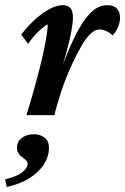

<svg xmlns="http://www.w3.org/2000/svg" viewBox="-68 -454 493 757"><path d="M324.2 -337.9Q305.7 -337.9 287.6 -319.8Q269.5 -301.8 252 -271Q234.4 -240.2 215.8 -200.2Q191.4 -147.5 173.3 -92.8Q155.3 -38.1 146.5 0H36.1Q50.8 -45.9 65.4 -98.6Q80.1 -151.4 92.8 -202.6Q105.5 -253.9 112.8 -295.4Q120.1 -336.9 120.1 -358.4Q100.6 -346.7 81.5 -328.1Q62.5 -309.6 43 -281.2L15.6 -317.4Q40 -349.6 68.8 -376Q97.7 -402.3 126.5 -418Q155.3 -433.6 179.7 -433.6Q199.2 -433.6 209.5 -422.4Q219.7 -411.1 219.7 -382.8Q219.7 -369.1 213.9 -334.5Q208 -299.8 192.4 -242.2Q176.8 -184.6 145.5 -99.6H141.6Q169.9 -175.8 194.8 -237.3Q219.7 -298.8 244.6 -342.8Q269.5 -386.7 296.4 -410.2Q323.2 -433.6 355.5 -433.6Q379.9 -433.6 392.6 -420.4Q405.3 -407.2 405.3 -383.8Q405.3 -367.2 397.9 -348.6Q390.6 -330.1 376 -314.5Q365.2 -325.2 351.1 -331.5Q336.9 -337.9 324.2 -337.9ZM-41 283.2 -47.9 252.9Q-1 242.2 20 225.1Q41 208 41 192.4Q41 183.6 34.7 177.7Q28.3 171.9 20 166Q11.7 160.2 5.4 151.9Q-1 143.6 -1 128.9Q-1 103.5 18.6 89.4Q38.1 75.2 64.5 75.2Q89.8 75.2 107.4 88.4Q125 101.6 125 128.9Q125 162.1 105.5 193.4Q85.9 224.6 48.8 248Q11.7 271.5 -41 283.2Z"/></svg>

Font: Crimson Pro SemiBold
Style: Italic
Weight: 600
Italic angle: -12°
Designer: Jacques Le Bailly
Foundry: Baron von Fonthausen
Version: Version 1.003